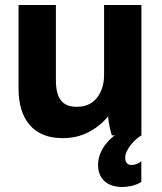

<svg xmlns="http://www.w3.org/2000/svg" viewBox="-20 -540 647 766"><path d="M228.4 11H232.4Q287 11 332.8 -12.5Q378.6 -36 411.2 -76Q412.6 -58.4 416.9 -36.5Q421.2 -14.6 426.2 0H544.2V-520H395.2V-240.8Q395.2 -212.2 387.4 -188.8Q379.6 -165.4 365.8 -148.6Q352 -131.8 332.4 -122.9Q312.8 -114 288.6 -114H285.4Q242.2 -114 222.6 -140.3Q203 -166.6 203 -219.8V-520H54V-187Q54 -92 99.3 -40.5Q144.6 11 228.4 11ZM468.4 206Q486 206 505.8 201.5Q525.6 197 543.8 186V103Q535.6 110.6 525.2 114.4Q514.8 118.2 504.2 118.2Q492.4 118.2 486 110.8Q479.6 103.4 479.6 88.6Q479.6 76.8 485.9 63.5Q492.2 50.2 501.8 38Q511.4 25.8 522.8 15.8Q534.2 5.8 544.2 0L493 -29.4Q466 -19.6 443.5 -4Q421 11.6 404.9 31.2Q388.8 50.8 380 72.9Q371.2 95 371.2 117.4Q371.2 159 396.6 182.5Q422 206 468.4 206Z"/></svg>

Font: Fixel Variable
Style: Regular
Weight: 100
Width: 3
Designer: AlfaBravo + MacPaw
Foundry: Kyrylo Tkachov, Marchela Mozhyna, Serhii Makarenko, Maria Weinstein, Zakhar Kryvoshyya
Version: Version 1.211